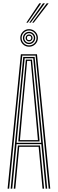

<svg xmlns="http://www.w3.org/2000/svg" viewBox="-20 -1123 344 1143"><path d="M25.2 0 104.2 -800H200.2L279.2 0H269.8L192 -792H112.5L34.5 0ZM43.5 0 118.5 -784H186L261 0H251.8L226 -265H78.5L52.8 0ZM78.8 -273H225.5L205.8 -484L177.8 -776H126.8L98.5 -484ZM88.8 -280.8 107.5 -484 133.8 -768.2H170.5L197 -484L215.8 -280.8ZM98.8 -288.8H205.8L188.2 -484L163 -760.5H141.5L116 -484ZM62 0 86.5 -257H218L242.5 0H233.2L210 -249.2H94.5L71.2 0ZM153 -844.8Q131.2 -844.8 116 -860Q100.8 -875.2 100.8 -897Q100.8 -918.8 116 -934.1Q131.2 -949.5 153 -949.5Q174.8 -949.5 190.1 -934.1Q205.5 -918.8 205.5 -897Q205.5 -875.2 190.1 -860Q174.8 -844.8 153 -844.8ZM153 -852.8Q171.5 -852.8 184.5 -865.8Q197.5 -878.8 197.5 -897Q197.5 -915.5 184.5 -928.5Q171.5 -941.5 153 -941.5Q134.8 -941.5 121.8 -928.5Q108.8 -915.5 108.8 -897Q108.8 -878.8 121.8 -865.8Q134.8 -852.8 153 -852.8ZM153 -860.5Q137.8 -860.5 127.1 -871.1Q116.5 -881.8 116.5 -897Q116.5 -912.2 127.1 -922.9Q137.8 -933.5 153 -933.5Q168.2 -933.5 178.9 -922.9Q189.5 -912.2 189.5 -897Q189.5 -881.8 178.9 -871.1Q168.2 -860.5 153 -860.5ZM153 -868.5Q164.8 -868.5 173.1 -876.9Q181.5 -885.2 181.5 -897Q181.5 -908.8 173.1 -917.1Q164.8 -925.5 153 -925.5Q141.2 -925.5 132.9 -917.1Q124.5 -908.8 124.5 -897Q124.5 -885.2 132.9 -876.9Q141.2 -868.5 153 -868.5ZM153 -876.5Q144.5 -876.5 138.5 -882.5Q132.5 -888.5 132.5 -897Q132.5 -905.5 138.5 -911.6Q144.5 -917.8 153 -917.8Q161.5 -917.8 167.6 -911.6Q173.8 -905.5 173.8 -897Q173.8 -888.5 167.6 -882.5Q161.5 -876.5 153 -876.5ZM153 -884.2Q166 -884.2 166 -897Q166 -910 153 -910Q140.2 -910 140.2 -897Q140.2 -884.2 153 -884.2ZM137 -988.2 213.8 -1103H225L145.8 -988.2ZM171.8 -988.2 258 -1103H269.2L180.8 -988.2ZM154.2 -988.2 235.8 -1103H247.2L163.2 -988.2Z"/></svg>

Font: Big Shoulders Inline Display Light
Style: Regular
Weight: 300
Designer: Patric King
Foundry: XO Type Co
Version: Version 1.000